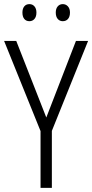

<svg xmlns="http://www.w3.org/2000/svg" viewBox="-20 -913 448 933"><path d="M205 -342 349 -714H408L232 -277V0H177V-276L0 -714H59ZM89 -852Q89 -871 98 -882Q107 -893 123 -893Q138 -893 147.5 -882Q157 -871 157 -852Q157 -832 147.5 -821Q138 -810 123 -810Q107 -810 98 -821Q89 -832 89 -852ZM251 -852Q251 -871 260.5 -882Q270 -893 285 -893Q300 -893 310 -882Q320 -871 320 -852Q320 -832 310.5 -821Q301 -810 285 -810Q270 -810 260.5 -821Q251 -832 251 -852Z"/></svg>

Font: Noto Sans Lao UI Cond Light
Style: Regular
Weight: 300
Width: 3
Designer: Monotype Design Team
Foundry: Monotype Imaging Inc.
Version: Version 2.000; ttfautohint (v1.8.4.7-5d5b)